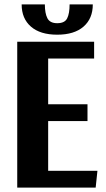

<svg xmlns="http://www.w3.org/2000/svg" viewBox="-20 -849 482 869"><path d="M198 -377H376V-301H198V-76H421L413 0H58V-660H406V-584H198ZM239 -692Q162 -692 120 -728.5Q78 -765 78 -829H183Q183 -789 194.5 -766.5Q206 -744 239 -744Q273 -744 284 -766Q295 -788 295 -829H400Q400 -765 358 -728.5Q316 -692 239 -692Z"/></svg>

Font: Sansita Medium
Style: Regular
Weight: 500
Designer: Pablo Cosgaya
Foundry: Omnibus-Type
Version: Version 1.006